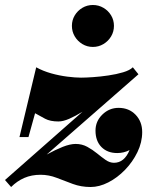

<svg xmlns="http://www.w3.org/2000/svg" viewBox="-60 -739 604 769"><path d="M228 -635.4Q228 -658.5 239.4 -677.4Q250.8 -696.3 269.8 -707.6Q288.9 -719 312 -719Q335.1 -719 354.4 -707.6Q373.6 -696.3 385 -677.4Q396.4 -658.5 396.4 -635.4Q396.4 -612.3 385 -593.2Q373.6 -574.1 354.4 -562.6Q335.1 -551 312 -551Q288.9 -551 269.8 -562.6Q250.8 -574.1 239.4 -593.2Q228 -612.3 228 -635.4ZM18 -190 85 -469.5Q112 -454.5 145 -445.2Q178 -436 209.8 -432Q241.5 -428 264.5 -428Q282.5 -428 312.2 -430Q342 -432 374.2 -436.8Q406.5 -441.5 433.2 -449.5Q460 -457.5 472 -469.5L494.5 -441.5L127 -120Q161.5 -139 191.2 -150.8Q221 -162.5 243 -162.5Q268.5 -162.5 289.5 -151Q310.5 -139.5 328.5 -124.8Q346.5 -110 363 -98.5Q379.5 -87 396.5 -87Q438 -87 459 -138Q436 -126 409.5 -126Q370 -126 346.2 -150.2Q322.5 -174.5 322.5 -216Q322.5 -253.5 350 -280.2Q377.5 -307 415 -307Q456.5 -307 483 -279.5Q509.5 -252 509.5 -210Q509.5 -169 490.5 -129.8Q471.5 -90.5 440.8 -58.8Q410 -27 373.8 -8.5Q337.5 10 303 10Q265 10 231.8 -2.2Q198.5 -14.5 167 -26.8Q135.5 -39 102.5 -39Q66.5 -39 37.5 -26.5Q8.5 -14 -15.5 10L-40 -18L270.5 -291.5Q242 -274 217.2 -263.2Q192.5 -252.5 174 -252.5Q141 -252.5 120.5 -263.5Q100 -274.5 80.5 -285.5L54 -190Z"/></svg>

Font: Bodoni* 06pt Fatface
Style: Italic
Weight: 900
Italic angle: -13°
Version: Version 2.3